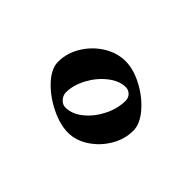

<svg xmlns="http://www.w3.org/2000/svg" viewBox="-61 -499 685 685"><g transform="rotate(45 281.5 -156.0)"><path d="M268 -319Q309 -319 355 -294.5Q401 -270 432 -233.5Q463 -197 463 -163Q463 -120 440 -81Q417 -42 380 -17.5Q343 7 303 7Q262 7 213.5 -17Q165 -41 132 -77Q99 -113 99 -147Q99 -191 123 -230.5Q147 -270 186 -294.5Q225 -319 268 -319ZM368 -219Q368 -234 358 -244Q348 -254 334 -254Q302 -254 269.5 -228.5Q237 -203 216.5 -164.5Q196 -126 196 -90Q196 -75 207 -62.5Q218 -50 233 -50Q266 -50 297 -75Q328 -100 348 -139.5Q368 -179 368 -219Z"/></g></svg>

Font: Amita
Style: Bold
Weight: 700
Designer: Eduardo Rodriguez Tunni, Modular Infotech, Brian J. Bonislawsky
Foundry: Eduardo Rodriguez Tunni, Modular Infotech, Brian J. Bonislawsky
Version: Version 1.003